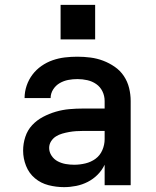

<svg xmlns="http://www.w3.org/2000/svg" viewBox="-20 -761 640 789"><path d="M243 8Q211 8 179.5 0Q148 -8 123.5 -28.5Q99 -49 87 -79.5Q75 -110 75 -142Q75 -171 84 -198.5Q93 -226 112 -246.5Q131 -267 156.5 -280.5Q182 -294 209.5 -302Q237 -310 265 -312.5Q293 -315 322 -315H410V-346Q410 -367 401 -385.5Q392 -404 375.5 -415.5Q359 -427 339 -431.5Q319 -436 298 -436Q279 -436 260.5 -432.5Q242 -429 225.5 -419.5Q209 -410 198.5 -393.5Q188 -377 188 -358H81Q81 -384 89.5 -409Q98 -434 113.5 -454.5Q129 -475 150.5 -490Q172 -505 196.5 -513.5Q221 -522 246.5 -525Q272 -528 298 -528Q325 -528 352 -524.5Q379 -521 404 -511.5Q429 -502 451.5 -486.5Q474 -471 489 -448.5Q504 -426 510.5 -399.5Q517 -373 517 -346V0H410V-84Q399 -61 381 -43Q363 -25 340.5 -13.5Q318 -2 293 3Q268 8 243 8ZM285 -84Q308 -84 331 -89.5Q354 -95 372.5 -108.5Q391 -122 400.5 -144Q410 -166 410 -189V-223H322Q307 -223 292.5 -222Q278 -221 264 -218.5Q250 -216 236 -212Q222 -208 210 -200.5Q198 -193 190 -180.5Q182 -168 182 -153Q182 -136 192 -121Q202 -106 217.5 -98Q233 -90 250 -87Q267 -84 285 -84ZM229 -599V-741H371V-599Z"/></svg>

Font: Iosevka SS04 Semibold Extended
Style: Regular
Weight: 600
Width: 7
Monospace: yes
Designer: Belleve Invis
Foundry: Belleve Invis
Version: Version 19.0.0; ttfautohint (v1.8.4)